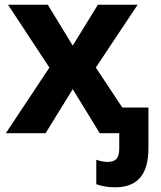

<svg xmlns="http://www.w3.org/2000/svg" viewBox="-20 -566 685 816"><path d="M469.2 230C561.5 230 610.8 179.2 610.8 64V-108.9H500L387.2 -278.8L564.9 -545.9H396L289.1 -372.1L183.1 -545.9H14.2L189.9 -278.8L4.9 0H173.8L289.1 -187L403.8 0H486.8V64C486.8 108.4 470.2 122.1 437 122.1C421.4 122.1 405.3 119.1 389.2 112.8V216.8C412.1 225.6 439 230 469.2 230Z"/></svg>

Font: Noto Reveo Sans
Style: Bold
Weight: 700
Designer: Monotype Design team
Foundry: Monotype Imaging Inc.
Version: Version 1.04